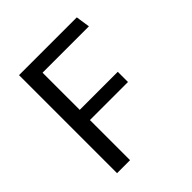

<svg xmlns="http://www.w3.org/2000/svg" viewBox="-196 -871 1011 1011"><g transform="rotate(-45 310.0 -365.0)"><path d="M101 -730H197.8V0H101ZM159.5 -374.7H481.2V-298.8H159.5ZM154.5 -730H531.3L543 -651.5H154.5Z"/></g></svg>

Font: Monaspace Krypton Var
Style: Regular
Weight: 400
Designer: Riley Cran and the Lettermatic Team
Version: Version 1.101 (Monaspace Krypton Var)